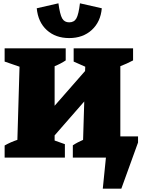

<svg xmlns="http://www.w3.org/2000/svg" viewBox="-20 -952 854 1160"><path d="M8 0V-73Q45 -94 85 -107L98 -549L8 -580V-660H377V-587Q347 -567 310 -552V-313L494 -523L495 -549L425 -580V-660H784V-587Q746 -567 707 -552V-128H814V-91L713 188H601L620 0H420V-74Q435 -84 450.5 -92Q466 -100 482 -107L489 -339L310 -134V-103L372 -81V0ZM398 -722Q316 -722 263 -770Q210 -818 202 -902L333 -932Q342 -865 355.5 -841Q369 -817 398 -817Q428 -817 441.5 -841Q455 -865 463 -932L595 -902Q588 -820 534.5 -771Q481 -722 398 -722Z"/></svg>

Font: Piazzolla Black
Style: Regular
Weight: 900
Designer: Juan Pablo del Peral
Foundry: Huerta Tipografica
Version: Version 1.330